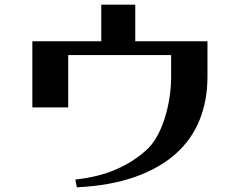

<svg xmlns="http://www.w3.org/2000/svg" viewBox="-20 -739 1040 819"><path d="M865 -563V-412Q865 -311 831.5 -227.5Q798 -144 729 -82.5Q660 -21 555 16Q450 53 308 60L301 27Q354 21 397 10Q440 -1 476.5 -17Q513 -33 543.5 -52.5Q574 -72 601 -96Q627 -118 647 -152.5Q667 -187 681 -229.5Q695 -272 702.5 -319Q710 -366 710 -412V-504H271V-281H118V-563H412V-719H557V-563Z"/></svg>

Font: Cafe24 ClassicType
Style: Regular
Weight: 400
Designer: Cafe24 thkim, hmlim, mnelim & 4IR
Foundry: Cafe24
Version: Version 1.000